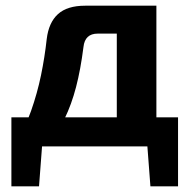

<svg xmlns="http://www.w3.org/2000/svg" viewBox="-20 -514 670 674"><path d="M517 -494V-396H323Q278 -396 273 -349Q263 -270 247 -208.5Q231 -147 206.5 -97Q182 -47 144 0H30Q67 -62 89 -124.5Q111 -187 124 -250Q137 -313 144 -377Q151 -435 183.5 -464.5Q216 -494 279 -494ZM128 -5 117 140H20V-5ZM605 -102V0H20V-102ZM605 -5V140H508L497 -5ZM529 -494V0H390V-494Z"/></svg>

Font: Exo 2
Style: Bold
Weight: 700
Designer: Natanael Gama
Foundry: Natanael Gama
Version: Version 2.010